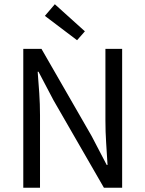

<svg xmlns="http://www.w3.org/2000/svg" viewBox="-20 -887 687 907"><path d="M90 0V-656H176L413 -244L484 -108H488Q485 -158 481.5 -211.5Q478 -265 478 -317V-656H557V0H471L233 -413L162 -548H158Q162 -498 165.5 -446.5Q169 -395 169 -343V0ZM344 -697 192 -812 239 -867 381 -739Z"/></svg>

Font: Processing Sans Pro
Style: Regular
Weight: 400
Designer: Paul D. Hunt
Foundry: Adobe Systems Incorporated
Version: Version 2.020;PS 2.000;hotconv 1.0.86;makeotf.lib2.5.63406